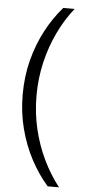

<svg xmlns="http://www.w3.org/2000/svg" viewBox="-62 -865 447 1010"><g transform="rotate(5 161.5 -360.0)"><path d="M230 111Q180 54 141 -19Q102 -92 79.5 -178Q57 -264 57 -359Q57 -456 79.5 -542Q102 -628 141 -701Q180 -774 230 -831H290Q242 -771 206 -696Q170 -621 150 -536Q130 -451 130 -359Q130 -268 150 -183.5Q170 -99 206 -24.5Q242 50 290 111Z"/></g></svg>

Font: Murecho Thin
Style: Regular
Weight: 400
Version: Version 1.010